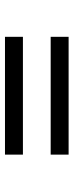

<svg xmlns="http://www.w3.org/2000/svg" viewBox="224 -753 302 790"><g transform="rotate(-90 375.0 -358.0)"><path d="M133.8 -488.5H618.5V-414.7H133.8ZM133.8 -300.5H618.5V-226.7H133.8Z"/></g></svg>

Font: FreesentationVF
Style: Regular
Weight: 400
Designer: glyphs from Roboto by Christian Robertson / Hangul glyphs from Noto Sans CJK(Source Han Sans) by Jang Soo-young and Kang
Foundry: PT&
Version: Version 2.001;Glyphs 3.3.1 (3343)